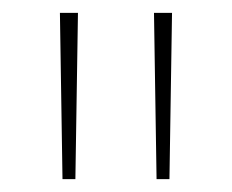

<svg xmlns="http://www.w3.org/2000/svg" viewBox="-20 -978 360 298"><path d="M77 -700 73 -958H101L97 -700ZM223 -700 219 -958H247L243 -700Z"/></svg>

Font: Noto Sans Khmer UI Thin
Style: Regular
Weight: 100
Designer: Danh Hong and the Monotype Design Team
Foundry: Monotype Imaging Inc.
Version: Version 2.002; ttfautohint (v1.8.4.7-5d5b)